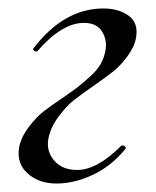

<svg xmlns="http://www.w3.org/2000/svg" viewBox="-20 -419 369 453"><path d="M113 14Q72 14 45.5 -9.5Q19 -33 25 -71Q30 -96 48 -119.5Q66 -143 82 -155.5Q98 -168 129 -189Q154 -206 164 -214Q174 -222 191.5 -237.5Q209 -253 217.5 -268Q226 -283 229 -301Q233 -325 220.5 -345Q208 -365 178 -365Q126 -365 68 -298Q67 -297 64 -297.5Q61 -298 59 -300.5Q57 -303 59 -305Q131 -399 224 -399Q260 -399 283.5 -382Q307 -365 301 -330Q297 -308 280.5 -286Q264 -264 248.5 -251.5Q233 -239 203 -218Q171 -196 153.5 -182Q136 -168 117.5 -143Q99 -118 94 -91Q89 -62 108 -40Q127 -18 162 -18Q209 -18 266 -75Q269 -77 273.5 -74.5Q278 -72 276 -68Q244 -28 200 -7Q156 14 113 14Z"/></svg>

Font: Cormorant Infant Book
Style: Italic
Weight: 500
Italic angle: -10°
Designer: Christian Thalmann (Catharsis Fonts)
Version: Version 1.000;PS 002.000;hotconv 1.0.88;makeotf.lib2.5.64775